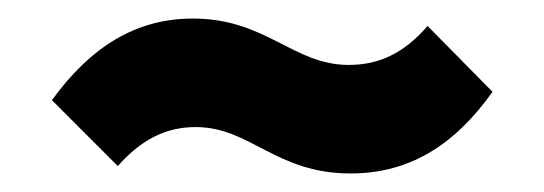

<svg xmlns="http://www.w3.org/2000/svg" viewBox="-20 -455 587 207"><path d="M358 -268C420 -268 469 -297 511 -356L441 -427C415 -397 388 -385 356 -385C296 -385 267 -435 188 -435C127 -435 78 -405 36 -347L107 -276C132 -304 158 -318 191 -318C250 -318 277 -268 358 -268Z"/></svg>

Font: MV Cash SemiBold
Style: Regular
Weight: 600
Designer: Rodrigo Fuenzalida
Foundry: fragTYPE
Version: Version 1.100;Glyphs 3.1.2 (3151)